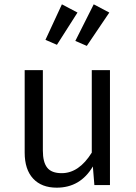

<svg xmlns="http://www.w3.org/2000/svg" viewBox="-20 -855 626 887"><path d="M266 -835 338 -797 243 -648 190 -671ZM413 -835 485 -797 381 -643 328 -666ZM488 -531V0H416L409 -86Q351 12 242 12Q172 12 133 -30Q94 -72 94 -150V-531H178V-159Q178 -106 198 -80.5Q218 -55 265 -55Q345 -55 404 -150V-531Z"/></svg>

Font: Sedus Text
Style: Regular
Weight: 400
Designer: TypeMates
Foundry: TypeMates, Runge Thomsen GbR
Version: Version 4.202;PS 004.202;hotconv 1.0.88;makeotf.lib2.5.64775